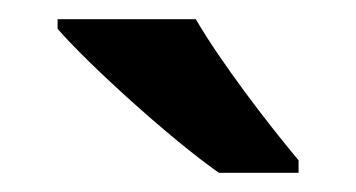

<svg xmlns="http://www.w3.org/2000/svg" viewBox="-20 -786 371 200"><path d="M184 -766H40V-756C72 -719 158 -641 208 -606H291V-619C260 -656 210 -721 184 -766Z"/></svg>

Font: Noto Sans Arabic UI SmBd
Style: Regular
Weight: 600
Designer: Monotype Design Team, Nadine Chahine and Nizar Qandah
Foundry: Monotype Imaging Inc.
Version: Version 2.010